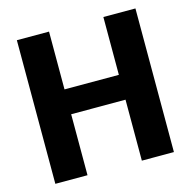

<svg xmlns="http://www.w3.org/2000/svg" viewBox="-104 -815 914 918"><g transform="rotate(-15 352.5 -355.5)"><path d="M58.6 -710.9V0H217.8V-301.8H486.8V0H645.5V-710.9H486.8V-424.8H217.8V-710.9Z"/></g></svg>

Font: Vazirmatn ExtraBold
Style: Regular
Weight: 800
Designer: Saber Rastikerdar
Foundry: Saber Rastikerdar
Version: Version 33.003